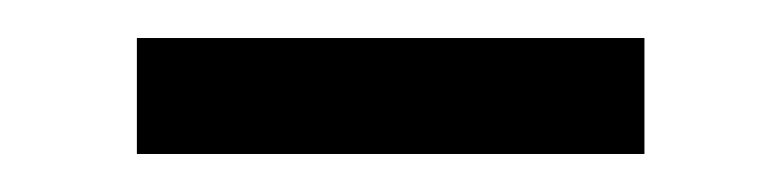

<svg xmlns="http://www.w3.org/2000/svg" viewBox="-20 -298 411 101"><path d="M52 -278H319V-217H52Z"/></svg>

Font: KoHo Medium
Style: Regular
Weight: 500
Version: Version 1.000; ttfautohint (v1.6)